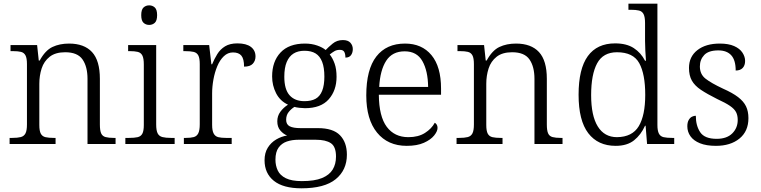

<svg xmlns="http://www.w3.org/2000/svg" viewBox="-20 -780 4122 1040"><path d="M32 0V-33H46Q75 -33 92.5 -37.5Q110 -42 118 -57.5Q126 -73 126 -106V-433Q126 -465 118 -480Q110 -495 93.5 -499Q77 -503 52 -503H37V-536H181L190 -452H195Q225 -507 264 -525.5Q303 -544 354 -544Q436 -544 478.5 -498Q521 -452 521 -353V-106Q521 -73 528 -57.5Q535 -42 552 -37.5Q569 -33 596 -33H606V0H454V-353Q454 -419 427 -458Q400 -497 333 -497Q280 -497 249 -472.5Q218 -448 205.5 -409Q193 -370 193 -326V-103Q193 -71 201 -56Q209 -41 226.5 -37Q244 -33 271 -33H281V0Z M659 0V-33H679Q708 -33 725.5 -37Q743 -41 751 -56Q759 -71 759 -103V-431Q759 -464 751 -479.5Q743 -495 726 -499Q709 -503 684 -503H674V-536H826V-106Q826 -73 834 -57.5Q842 -42 860 -37.5Q878 -33 906 -33H926V0ZM788 -645Q770 -645 757.5 -656.5Q745 -668 745 -698Q745 -728 757.5 -739.5Q770 -751 788 -751Q806 -751 818.5 -739.5Q831 -728 831 -698Q831 -668 818.5 -656.5Q806 -645 788 -645Z M976 0V-33H987Q1013 -33 1029.5 -37.5Q1046 -42 1054 -58Q1062 -74 1062 -107V-433Q1062 -465 1054 -480Q1046 -495 1028.5 -499Q1011 -503 982 -503H973V-536H1113L1125 -432H1129Q1141 -461 1157 -487Q1173 -513 1199 -529Q1225 -545 1266 -545Q1314 -545 1339 -526Q1364 -507 1364 -474Q1364 -451 1349.5 -435Q1335 -419 1302 -419Q1302 -461 1287.5 -478.5Q1273 -496 1242 -496Q1214 -496 1192.5 -475.5Q1171 -455 1157 -421.5Q1143 -388 1136 -349Q1129 -310 1129 -274V-104Q1129 -72 1137.5 -56.5Q1146 -41 1162.5 -37Q1179 -33 1204 -33H1235V0Z M1613 240Q1514 240 1463.5 199.5Q1413 159 1413 88Q1413 48 1430.5 20Q1448 -8 1476 -24.5Q1504 -41 1535 -46Q1515 -54 1498.5 -73Q1482 -92 1482 -123Q1482 -152 1498.5 -174.5Q1515 -197 1540 -213Q1497 -233 1475.5 -275Q1454 -317 1454 -366Q1454 -447 1499.5 -495.5Q1545 -544 1632 -544Q1668 -544 1698 -533.5Q1728 -523 1744 -509Q1758 -524 1781.5 -543.5Q1805 -563 1837 -563Q1865 -563 1878 -548.5Q1891 -534 1891 -514Q1891 -495 1881.5 -481.5Q1872 -468 1851 -468Q1851 -487 1845 -498.5Q1839 -510 1821 -510Q1804 -510 1792 -503Q1780 -496 1766 -485Q1782 -465 1792.5 -435.5Q1803 -406 1803 -364Q1803 -290 1760.5 -242Q1718 -194 1632 -194Q1620 -194 1602 -196Q1584 -198 1575 -201Q1557 -190 1543.5 -173Q1530 -156 1530 -131Q1530 -106 1549 -96Q1568 -86 1608 -86H1702Q1784 -86 1821.5 -47.5Q1859 -9 1859 58Q1859 141 1798.5 190.5Q1738 240 1613 240ZM1615 201Q1684 201 1724 184.5Q1764 168 1782 138.5Q1800 109 1800 68Q1800 14 1772 -4.5Q1744 -23 1691 -23H1596Q1562 -23 1534 -13.5Q1506 -4 1489 19.5Q1472 43 1472 85Q1472 117 1484.5 143.5Q1497 170 1528.5 185.5Q1560 201 1615 201ZM1629 -232Q1666 -232 1689.5 -245Q1713 -258 1725 -288Q1737 -318 1737 -365Q1737 -414 1725 -445Q1713 -476 1689.5 -490.5Q1666 -505 1629 -505Q1594 -505 1570 -490Q1546 -475 1533 -444Q1520 -413 1520 -364Q1520 -296 1548.5 -264Q1577 -232 1629 -232Z M2183 10Q2081 10 2022.5 -61.5Q1964 -133 1964 -263Q1964 -404 2018.5 -474Q2073 -544 2174 -544Q2265 -544 2317 -481.5Q2369 -419 2369 -300V-267H2032Q2033 -149 2075 -93Q2117 -37 2192 -37Q2246 -37 2282 -60Q2318 -83 2335 -115Q2341 -112 2345.5 -105Q2350 -98 2350 -87Q2350 -69 2331.5 -46Q2313 -23 2276 -6.5Q2239 10 2183 10ZM2299 -309Q2298 -396 2268 -449Q2238 -502 2172 -502Q2105 -502 2072 -451Q2039 -400 2034 -309Z M2453 0V-33H2467Q2496 -33 2513.5 -37.5Q2531 -42 2539 -57.5Q2547 -73 2547 -106V-433Q2547 -465 2539 -480Q2531 -495 2514.5 -499Q2498 -503 2473 -503H2458V-536H2602L2611 -452H2616Q2646 -507 2685 -525.5Q2724 -544 2775 -544Q2857 -544 2899.5 -498Q2942 -452 2942 -353V-106Q2942 -73 2949 -57.5Q2956 -42 2973 -37.5Q2990 -33 3017 -33H3027V0H2875V-353Q2875 -419 2848 -458Q2821 -497 2754 -497Q2701 -497 2670 -472.5Q2639 -448 2626.5 -409Q2614 -370 2614 -326V-103Q2614 -71 2622 -56Q2630 -41 2647.5 -37Q2665 -33 2692 -33H2702V0Z M3315 10Q3219 10 3166.5 -58.5Q3114 -127 3114 -267Q3114 -407 3164 -476Q3214 -545 3312 -545Q3374 -545 3413 -519.5Q3452 -494 3474 -451H3479Q3477 -477 3475.5 -506Q3474 -535 3474 -558V-655Q3474 -688 3466 -703.5Q3458 -719 3441 -723Q3424 -727 3399 -727H3384V-760H3541V-103Q3541 -72 3549 -56.5Q3557 -41 3574.5 -37Q3592 -33 3621 -33H3632V0H3485L3477 -99H3474Q3452 -50 3414.5 -20Q3377 10 3315 10ZM3322 -37Q3405 -38 3440 -96.5Q3475 -155 3475 -266Q3475 -379 3442.5 -438Q3410 -497 3322 -497Q3247 -497 3214.5 -437Q3182 -377 3182 -265Q3182 -153 3218 -95Q3254 -37 3322 -37Z M3858 10Q3806 10 3771.5 -4Q3737 -18 3720 -42Q3703 -66 3703 -96Q3703 -117 3710.5 -130Q3718 -143 3728.5 -148Q3739 -153 3749 -153Q3749 -99 3773 -63.5Q3797 -28 3862 -28Q3917 -28 3946.5 -57.5Q3976 -87 3976 -130Q3976 -155 3967 -172.5Q3958 -190 3934 -206.5Q3910 -223 3864 -244Q3810 -271 3776.5 -293.5Q3743 -316 3727.5 -343.5Q3712 -371 3712 -412Q3712 -473 3757.5 -508.5Q3803 -544 3879 -544Q3926 -544 3956.5 -530.5Q3987 -517 4001.5 -495Q4016 -473 4016 -450Q4016 -426 4003 -412Q3990 -398 3965 -398Q3965 -454 3941 -480.5Q3917 -507 3871 -507Q3818 -507 3794.5 -482Q3771 -457 3771 -420Q3771 -378 3801.5 -354Q3832 -330 3896 -300Q3948 -277 3978 -254Q4008 -231 4021 -204Q4034 -177 4034 -140Q4034 -69 3985.5 -29.5Q3937 10 3858 10Z"/></svg>

Font: Noto Rashi Hebrew Light
Style: Regular
Weight: 300
Version: Version 1.006